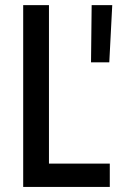

<svg xmlns="http://www.w3.org/2000/svg" viewBox="-20 -740 474 760"><path d="M71.8 0V-719.7H173.8V-92.3H414.6V0ZM340.3 -493.2 342.8 -719.7H424.3L412.6 -493.2Z"/></svg>

Font: Reddit Sans Condensed Medium
Style: Regular
Weight: 500
Designer: Stephen Hutchings
Foundry: Reddit
Version: Version 1.014